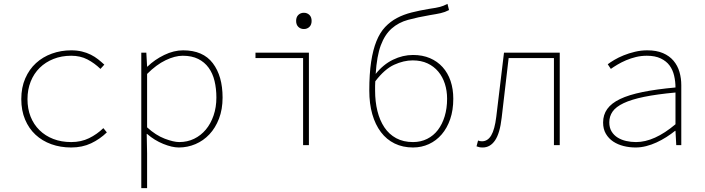

<svg xmlns="http://www.w3.org/2000/svg" viewBox="-20 -750 3640 992"><path d="M348 12Q292 12 245 -5Q198 -22 163.5 -54Q129 -86 109.5 -132.5Q90 -179 90 -238Q90 -298 110.5 -345Q131 -392 166 -424Q201 -456 248 -473Q295 -490 348 -490Q378 -490 403 -484Q428 -478 449 -467.5Q470 -457 487 -443.5Q504 -430 519 -416L499 -394Q468 -424 431.5 -443Q395 -462 348 -462Q298 -462 256.5 -445.5Q215 -429 185 -399.5Q155 -370 138.5 -328.5Q122 -287 122 -238Q122 -188 138 -147.5Q154 -107 184 -77.5Q214 -48 255.5 -32Q297 -16 348 -16Q399 -16 440 -36Q481 -56 514 -88L532 -66Q496 -31 450.5 -9.5Q405 12 348 12Z M710 222V-478H736L740 -406H742Q779 -442 828.5 -466Q878 -490 926 -490Q1029 -490 1079.5 -423.5Q1130 -357 1130 -246Q1130 -185 1111.5 -137Q1093 -89 1062 -56Q1031 -23 990 -5.5Q949 12 904 12Q869 12 823.5 -6.5Q778 -25 740 -58H738L740 42V222ZM906 -16Q948 -16 983 -33Q1018 -50 1043.5 -80.5Q1069 -111 1083.5 -153.5Q1098 -196 1098 -246Q1098 -292 1088.5 -331.5Q1079 -371 1058 -400Q1037 -429 1004 -445.5Q971 -462 924 -462Q884 -462 836 -439Q788 -416 740 -368V-92Q785 -51 831 -33.5Q877 -16 906 -16Z M1546 0V-450H1300V-478H1576V0ZM1550 -600Q1533 -600 1521.5 -611Q1510 -622 1510 -642Q1510 -662 1521.5 -673Q1533 -684 1550 -684Q1567 -684 1578.5 -673Q1590 -662 1590 -642Q1590 -622 1578.5 -611Q1567 -600 1550 -600Z M2114 12Q2061 12 2019 -8.5Q1977 -29 1948 -67.5Q1919 -106 1903.5 -160Q1888 -214 1888 -282Q1888 -368 1897.5 -430.5Q1907 -493 1925 -537.5Q1943 -582 1970 -610.5Q1997 -639 2031 -657Q2065 -675 2106.5 -685.5Q2148 -696 2196 -704Q2217 -707 2230.5 -709.5Q2244 -712 2253.5 -714.5Q2263 -717 2271.5 -720.5Q2280 -724 2292 -730L2300 -698Q2279 -687 2256.5 -682Q2234 -677 2202 -672Q2138 -661 2088.5 -647.5Q2039 -634 2003.5 -602.5Q1968 -571 1947.5 -516Q1927 -461 1921 -368Q1960 -417 2010.5 -441.5Q2061 -466 2114 -466Q2163 -466 2201.5 -449.5Q2240 -433 2267 -403Q2294 -373 2308 -331.5Q2322 -290 2322 -240Q2322 -181 2306 -134.5Q2290 -88 2262 -55.5Q2234 -23 2196 -5.5Q2158 12 2114 12ZM2114 -16Q2154 -16 2187 -32.5Q2220 -49 2242.5 -78.5Q2265 -108 2277.5 -149Q2290 -190 2290 -240Q2290 -281 2278.5 -317Q2267 -353 2244.5 -380Q2222 -407 2189 -422.5Q2156 -438 2112 -438Q2066 -438 2016.5 -415.5Q1967 -393 1919 -330Q1918 -319 1918 -307Q1918 -295 1918 -282Q1918 -225 1930 -176.5Q1942 -128 1966 -92Q1990 -56 2027 -36Q2064 -16 2114 -16Z M2474 12Q2463 12 2456.5 10.5Q2450 9 2442 6L2450 -24Q2455 -22 2459.5 -21Q2464 -20 2470 -20Q2500 -20 2518 -50.5Q2536 -81 2544 -146Q2554 -230 2564 -312Q2574 -394 2584 -478H2872V0H2842V-450H2608Q2599 -372 2590 -296Q2581 -220 2572 -142Q2563 -62 2538 -25Q2513 12 2474 12Z M3264 12Q3232 12 3202 4.5Q3172 -3 3148.5 -18.5Q3125 -34 3110.5 -58.5Q3096 -83 3096 -117Q3096 -157 3117.5 -187Q3139 -217 3184 -238.5Q3229 -260 3300 -274.5Q3371 -289 3470 -298Q3470 -329 3463 -359Q3456 -389 3439.5 -411.5Q3423 -434 3394 -448Q3365 -462 3322 -462Q3293 -462 3266 -455.5Q3239 -449 3214.5 -438.5Q3190 -428 3170 -416Q3150 -404 3136 -394L3120 -418Q3133 -428 3154 -440.5Q3175 -453 3202 -464Q3229 -475 3260.5 -482.5Q3292 -490 3324 -490Q3372 -490 3405.5 -475.5Q3439 -461 3460 -436Q3481 -411 3490.5 -378.5Q3500 -346 3500 -310V0H3474L3470 -74H3468Q3447 -57 3422.5 -41.5Q3398 -26 3372 -14Q3346 -2 3318.5 5Q3291 12 3264 12ZM3266 -16Q3361 -16 3470 -108V-272Q3373 -263 3307.5 -249.5Q3242 -236 3202 -217Q3162 -198 3145 -173.5Q3128 -149 3128 -118Q3128 -90 3140 -70.5Q3152 -51 3171.5 -39Q3191 -27 3215.5 -21.5Q3240 -16 3266 -16Z"/></svg>

Font: Source Code Pro ExtraLight
Style: Regular
Weight: 200
Monospace: yes
Designer: Paul D. Hunt, Teo Tuominen
Foundry: Adobe Systems Incorporated
Version: Version 2.030;PS 1.000;hotconv 16.6.51;makeotf.lib2.5.65220